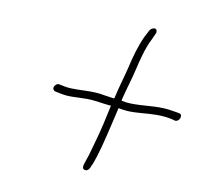

<svg xmlns="http://www.w3.org/2000/svg" viewBox="-62 -656 667 633"><g transform="rotate(10 271.0 -340.0)"><path d="M121 -352C108 -344 110 -331 120 -328L140 -324C167 -318 193 -322 227 -322C255 -322 280 -316 304 -314H309L295 -250C286 -211 275 -174 266 -142C258 -114 245 -94 261 -90C271 -88 277 -97 281 -110L282 -111C298 -151 309 -200 321 -250L335 -310C345 -308 354 -307 365 -306C396 -304 432 -310 462 -310C485 -310 499 -308 514 -305C517 -304 522 -303 524 -302C541 -299 549 -325 536 -328L526 -330C508 -333 492 -336 468 -336C430 -336 376 -327 341 -336V-340C349 -374 362 -414 369 -445C377 -480 387 -519 402 -549L413 -573C415 -576 415 -580 414 -584C411 -595 394 -588 390 -579L378 -556C363 -524 352 -485 343 -445C336 -416 324 -377 317 -345L315 -339L280 -344C265 -347 250 -348 233 -348C205 -348 176 -345 151 -349L131 -353C126 -354 123 -354 121 -352ZM365 -306H366ZM542 -312Z"/></g></svg>

Font: Stray Cat
Style: LtObl
Weight: 300
Version: Version 1.0